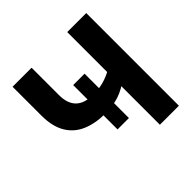

<svg xmlns="http://www.w3.org/2000/svg" viewBox="-183 -897 1066 1066"><g transform="rotate(-45 349.5 -364.0)"><path d="M318.4 -257.8Q240.2 -257.8 181.6 -282.7Q123 -307.6 90.8 -361.6Q58.6 -415.5 58.6 -501.5V-727.5H208V-512.2Q208 -446.3 241.9 -412.8Q275.9 -379.4 346.7 -379.4Q400.4 -379.4 444.6 -395.3Q488.8 -411.1 521.5 -434.1V-326.2Q475.6 -290 427.5 -273.9Q379.4 -257.8 318.4 -257.8ZM487.8 0V-727.5H637.2V0ZM303.2 -147.9V-496.1H392.6V-147.9Z"/></g></svg>

Font: Inter 20pt
Style: Bold
Weight: 700
Version: Version 4.001;git-66647c0bb